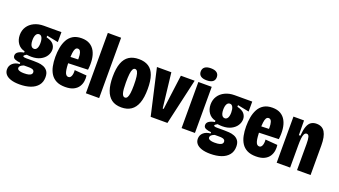

<svg xmlns="http://www.w3.org/2000/svg" viewBox="-68 -1312 3643 2066"><g transform="rotate(20 1753.0 -279.0)"><path d="M194 155Q135 155 94.5 141.5Q54 128 34 104Q14 80 14 47Q14 5 44.5 -22Q75 -49 124 -52V-67Q92 -69 64.5 -79.5Q37 -90 37 -118Q37 -145 62 -161.5Q87 -178 126 -184V-199Q75 -210 46 -250.5Q17 -291 17 -347Q17 -401 43.5 -441.5Q70 -482 117.5 -505Q165 -528 227 -528H428V-414L297 -440V-421Q355 -407 378 -379Q401 -351 401 -316Q401 -279 379.5 -245Q358 -211 316 -189.5Q274 -168 215 -168Q205 -168 189.5 -169Q174 -170 160 -172Q145 -164 138 -157.5Q131 -151 131 -146Q131 -142 136.5 -139Q142 -136 151 -135Q160 -134 170 -134H252Q275 -134 306 -132Q337 -130 366 -119Q395 -108 414 -83Q433 -58 433 -13Q433 43 402.5 80.5Q372 118 318.5 136.5Q265 155 194 155ZM199 26Q234 26 254 20.5Q274 15 282.5 5.5Q291 -4 291 -16Q291 -30 284 -37.5Q277 -45 266 -48.5Q255 -52 243.5 -52.5Q232 -53 224 -53H171Q147 -44 135 -33Q123 -22 123 -8Q123 4 132 11Q141 18 158 22Q175 26 199 26ZM211 -258Q232 -258 244 -279Q256 -300 256 -340Q256 -379 244.5 -402Q233 -425 211 -425Q188 -425 176 -402.5Q164 -380 164 -340Q164 -314 169.5 -295.5Q175 -277 185.5 -267.5Q196 -258 211 -258Z M665 13Q604 13 564 -7.5Q524 -28 500.5 -64.5Q477 -101 467 -150Q457 -199 457 -256Q457 -310 466 -360.5Q475 -411 497 -452Q519 -493 558 -517Q597 -541 657 -541Q713 -541 750.5 -519Q788 -497 809.5 -457Q831 -417 837 -363Q843 -309 835 -246L569 -237V-309L712 -314L696 -276Q700 -332 696 -363.5Q692 -395 682 -408.5Q672 -422 656 -422Q638 -422 628 -405.5Q618 -389 614 -355.5Q610 -322 610 -272Q610 -183 621.5 -141.5Q633 -100 662 -100Q674 -100 682 -107Q690 -114 695 -126Q700 -138 702 -155.5Q704 -173 702 -193L841 -182Q846 -152 841 -117.5Q836 -83 817 -53.5Q798 -24 761 -5.5Q724 13 665 13Z M900 0V-691H1052V0Z M1309 13Q1239 13 1195.5 -19.5Q1152 -52 1131 -114Q1110 -176 1110 -265Q1110 -362 1133 -423Q1156 -484 1201 -512.5Q1246 -541 1312 -541Q1380 -541 1424 -512.5Q1468 -484 1489 -424.5Q1510 -365 1510 -271Q1510 -172 1487 -109.5Q1464 -47 1419 -17Q1374 13 1309 13ZM1310 -100Q1326 -100 1336 -115.5Q1346 -131 1351 -166Q1356 -201 1356 -257Q1356 -317 1351 -354.5Q1346 -392 1336 -409.5Q1326 -427 1309 -427Q1294 -427 1284 -410Q1274 -393 1269.5 -355Q1265 -317 1265 -256Q1265 -172 1275.5 -136Q1286 -100 1310 -100Z M1642 0 1522 -527H1687L1733 -128H1744L1796 -527H1954L1834 0Z M1996 0V-528H2149V0ZM2073 -575Q2027 -575 2004 -592.5Q1981 -610 1981 -643Q1981 -677 2004.5 -695Q2028 -713 2073 -713Q2119 -713 2142 -695Q2165 -677 2165 -644Q2165 -610 2142 -592.5Q2119 -575 2073 -575Z M2379 155Q2320 155 2279.5 141.5Q2239 128 2219 104Q2199 80 2199 47Q2199 5 2229.5 -22Q2260 -49 2309 -52V-67Q2277 -69 2249.5 -79.5Q2222 -90 2222 -118Q2222 -145 2247 -161.5Q2272 -178 2311 -184V-199Q2260 -210 2231 -250.5Q2202 -291 2202 -347Q2202 -401 2228.5 -441.5Q2255 -482 2302.5 -505Q2350 -528 2412 -528H2613V-414L2482 -440V-421Q2540 -407 2563 -379Q2586 -351 2586 -316Q2586 -279 2564.5 -245Q2543 -211 2501 -189.5Q2459 -168 2400 -168Q2390 -168 2374.5 -169Q2359 -170 2345 -172Q2330 -164 2323 -157.5Q2316 -151 2316 -146Q2316 -142 2321.5 -139Q2327 -136 2336 -135Q2345 -134 2355 -134H2437Q2460 -134 2491 -132Q2522 -130 2551 -119Q2580 -108 2599 -83Q2618 -58 2618 -13Q2618 43 2587.5 80.5Q2557 118 2503.5 136.5Q2450 155 2379 155ZM2384 26Q2419 26 2439 20.5Q2459 15 2467.5 5.5Q2476 -4 2476 -16Q2476 -30 2469 -37.5Q2462 -45 2451 -48.5Q2440 -52 2428.5 -52.5Q2417 -53 2409 -53H2356Q2332 -44 2320 -33Q2308 -22 2308 -8Q2308 4 2317 11Q2326 18 2343 22Q2360 26 2384 26ZM2396 -258Q2417 -258 2429 -279Q2441 -300 2441 -340Q2441 -379 2429.5 -402Q2418 -425 2396 -425Q2373 -425 2361 -402.5Q2349 -380 2349 -340Q2349 -314 2354.5 -295.5Q2360 -277 2370.5 -267.5Q2381 -258 2396 -258Z M2850 13Q2789 13 2749 -7.5Q2709 -28 2685.5 -64.5Q2662 -101 2652 -150Q2642 -199 2642 -256Q2642 -310 2651 -360.5Q2660 -411 2682 -452Q2704 -493 2743 -517Q2782 -541 2842 -541Q2898 -541 2935.5 -519Q2973 -497 2994.5 -457Q3016 -417 3022 -363Q3028 -309 3020 -246L2754 -237V-309L2897 -314L2881 -276Q2885 -332 2881 -363.5Q2877 -395 2867 -408.5Q2857 -422 2841 -422Q2823 -422 2813 -405.5Q2803 -389 2799 -355.5Q2795 -322 2795 -272Q2795 -183 2806.5 -141.5Q2818 -100 2847 -100Q2859 -100 2867 -107Q2875 -114 2880 -126Q2885 -138 2887 -155.5Q2889 -173 2887 -193L3026 -182Q3031 -152 3026 -117.5Q3021 -83 3002 -53.5Q2983 -24 2946 -5.5Q2909 13 2850 13Z M3085 0V-328V-528H3206L3208 -360H3225Q3230 -427 3244.5 -467Q3259 -507 3284.5 -524Q3310 -541 3346 -541Q3412 -541 3442.5 -491Q3473 -441 3473 -339V0H3318V-299Q3318 -354 3310.5 -379Q3303 -404 3283 -404Q3265 -404 3255.5 -385.5Q3246 -367 3242.5 -334Q3239 -301 3239 -254V0Z"/></g></svg>

Font: Bricolage Grotesque 48pt Condensed ExtraBold
Style: Regular
Weight: 800
Width: 3
Designer: Mathieu Triay
Foundry: Atelier Triay
Version: Version 1.001;gftools[0.9.33.dev8+g029e19f]